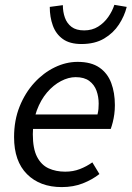

<svg xmlns="http://www.w3.org/2000/svg" viewBox="-20 -750 536 782"><path d="M231.4 12Q142.6 12 89.9 -40.8Q37.3 -93.5 37.3 -191.4Q37.3 -260 59.8 -316Q82.3 -372 119.7 -412.8Q157 -453.6 203 -475.8Q248.9 -498 296.1 -498Q351.4 -498 384.8 -474.9Q418.1 -451.9 433 -412.1Q447.9 -372.2 447.9 -322Q447.9 -302.3 445.5 -284.8Q443.1 -267.2 439.2 -251.9Q435.3 -236.7 431 -224.8H94.4L102.2 -283.9H377.1Q380.1 -296.5 381 -306.1Q381.9 -315.7 381.9 -328Q381.9 -355.9 373.1 -380.4Q364.2 -405 343.6 -420.4Q323 -435.8 288 -435.8Q259 -435.8 228.2 -419.7Q197.4 -403.6 171.6 -373.5Q145.8 -343.3 129.8 -300Q113.7 -256.7 113.7 -203.2Q113.7 -144.5 130.9 -111.3Q148.1 -78.1 177.9 -64.4Q207.7 -50.8 245.6 -50.8Q278.1 -50.8 305.5 -61.5Q332.8 -72.1 356.1 -88.7L384.9 -41.2Q356 -18.4 317.5 -3.2Q279 12 231.4 12ZM311.8 -570.7Q264.2 -570.7 236 -591Q207.7 -611.3 195.2 -645.9Q182.7 -680.4 182.7 -721.9L236 -729Q236 -701.6 244.3 -678.2Q252.6 -654.8 271.4 -640.5Q290.2 -626.2 322.9 -626.2Q355.1 -626.2 379.6 -641.5Q404 -656.8 420.8 -680.7Q437.5 -704.6 445.8 -730.3L496.1 -721.9Q487.1 -685 464.5 -650.3Q441.9 -615.5 404.2 -593.1Q366.5 -570.7 311.8 -570.7Z"/></svg>

Font: Source Sans 3
Style: Italic
Weight: 200
Italic angle: -11°
Designer: Paul D. Hunt
Foundry: Adobe
Version: Version 3.046;hotconv 1.0.118;makeotfexe 2.5.65603